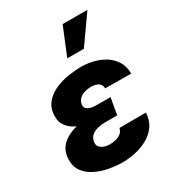

<svg xmlns="http://www.w3.org/2000/svg" viewBox="-189 -894 926 1015"><g transform="rotate(-30 274.5 -386.0)"><path d="M238.8 -287.6 370.6 -287.1 358.9 -219.7H283.7Q263.2 -219.7 241.5 -214.8Q219.7 -210 203.4 -197.3Q187 -184.6 182.6 -160.6Q180.2 -146 185.1 -135.7Q189.9 -125.5 200 -119.1Q210 -112.8 222.2 -109.6Q234.4 -106.4 246.6 -106.4Q264.6 -106 283.4 -110.1Q302.2 -114.3 316.7 -125.2Q331.1 -136.2 335.9 -156.2L498 -156.7Q495.1 -109.9 472.2 -77.6Q449.2 -45.4 413.1 -25.9Q377 -6.3 335 2.2Q293 10.7 252.4 10.3Q217.3 9.3 176.5 1.7Q135.7 -5.9 99.6 -23.7Q63.5 -41.5 41 -71.3Q18.6 -101.1 19.5 -146Q20.5 -188.5 41.5 -216.1Q62.5 -243.7 95.5 -259.3Q128.4 -274.9 166.3 -281.2Q204.1 -287.6 238.8 -287.6ZM364.3 -252 251 -252.4Q223.1 -253.4 191.7 -260.5Q160.2 -267.6 132.3 -282.5Q104.5 -297.4 87.2 -321.3Q69.8 -345.2 70.3 -379.9Q70.8 -427.7 96.2 -458.7Q121.6 -489.7 161.1 -507.3Q200.7 -524.9 244.9 -531.5Q289.1 -538.1 326.7 -537.6Q364.7 -536.6 401.1 -526.9Q437.5 -517.1 467.3 -497.3Q497.1 -477.5 514.9 -447Q532.7 -416.5 533.7 -374L375 -375Q374.5 -393.1 365.2 -402.8Q356 -412.6 341.3 -416.3Q326.7 -419.9 310.1 -419.9Q293 -419.4 274.7 -414.1Q256.3 -408.7 242.7 -396.7Q229 -384.8 225.6 -365.2Q223.1 -352.1 228 -343.5Q232.9 -335 242.4 -330.3Q252 -325.7 263.2 -323.5Q274.4 -321.3 284.2 -321.3L376.5 -320.8ZM280.8 -612.8 350.1 -781.7H501.5L382.3 -612.8Z"/></g></svg>

Font: Roboto Black
Style: Italic
Weight: 900
Italic angle: -12°
Designer: Christian Robertson
Foundry: Google
Version: Version 3.0; 2020